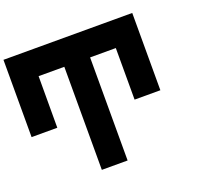

<svg xmlns="http://www.w3.org/2000/svg" viewBox="-160 -1001 1521 1401"><g transform="rotate(-20 600.0 -300.0)"><path d="M199.7 -199.7H0V-799.8H1000V-199.7H799.8V-600.1H600.1V200.2H399.9V-600.1H200.2Z"/></g></svg>

Font: QuinqueFive
Style: Regular
Weight: 400
Monospace: yes
Designer: GGBotNet
Foundry: GGBotNet
Version: 1.1